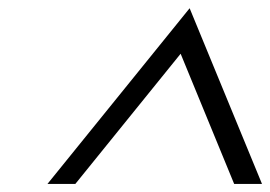

<svg xmlns="http://www.w3.org/2000/svg" viewBox="-20 -708 672 478"><path d="M563 -250 429.7 -574.2 167.5 -250H98.1L452.1 -687.5L632.3 -250Z"/></svg>

Font: Juliett
Style: Italic
Weight: 400
Italic angle: -11.25°
Designer: GGBotNet
Foundry: GGBotNet
Version: 0.60